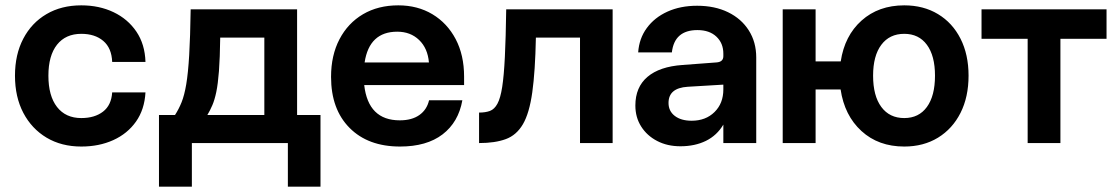

<svg xmlns="http://www.w3.org/2000/svg" viewBox="-20 -535 4187 718"><path d="M36 -252Q36 -331 67 -390.2Q98 -449.5 153.8 -482.2Q209.5 -515 284 -515Q351 -515 404.5 -489.5Q458 -464 490 -416.8Q522 -369.5 524 -303.5H399.5Q397.5 -355.5 366.2 -382Q335 -408.5 284 -408.5Q225.5 -408.5 193.2 -367.8Q161 -327 161 -252Q161 -176.5 193.2 -135Q225.5 -93.5 284 -93.5Q334 -93.5 365.2 -117.5Q396.5 -141.5 399.5 -189.5H524Q520.5 -125.5 488.5 -80.2Q456.5 -35 403.5 -11Q350.5 13 284 13Q210 13 154.2 -20.2Q98.5 -53.5 67.2 -113Q36 -172.5 36 -252Z M693 -500H1091V-105H1178.5V163H1056.5V0H697.5V163H574.5V-105H634.5Q648.5 -126.5 659 -152.5Q669.5 -178.5 676.5 -220Q683.5 -261.5 687.5 -328.8Q691.5 -396 693 -500ZM755.5 -105H968.5V-394.5H803.5Q802.5 -318 798.8 -269.2Q795 -220.5 788.8 -190.8Q782.5 -161 774.2 -141.8Q766 -122.5 755.5 -105Z M1218 -247.5Q1218 -328 1249.5 -388.2Q1281 -448.5 1337.5 -481.8Q1394 -515 1469.5 -515Q1541.5 -515 1597 -481.8Q1652.5 -448.5 1684 -388.8Q1715.5 -329 1715.5 -248.5V-217H1342Q1357 -85 1475 -85Q1520.5 -85 1548.5 -105Q1576.5 -125 1584.5 -160H1709Q1694.5 -78 1635 -32.5Q1575.5 13 1476 13Q1356.5 13 1287.2 -56.8Q1218 -126.5 1218 -247.5ZM1465.5 -416.5Q1361 -416.5 1343.5 -301.5H1584Q1579.5 -354.5 1547.2 -385.5Q1515 -416.5 1465.5 -416.5Z M1873 -500H2271V0H2149V-394.5H1984Q1981.5 -268 1970.5 -189.8Q1959.5 -111.5 1935.5 -70.5Q1911.5 -29.5 1871.5 -14.8Q1831.5 0 1771.5 0V-114Q1795.5 -114 1812.2 -120.2Q1829 -126.5 1840.2 -147.2Q1851.5 -168 1858 -209.8Q1864.5 -251.5 1868 -322.2Q1871.5 -393 1873 -500Z M2808 -320V0H2685V-69Q2661 -28.5 2619.8 -8.2Q2578.5 12 2524.5 12Q2475.5 12 2437.5 -7.8Q2399.5 -27.5 2377.8 -61.8Q2356 -96 2356 -140.5Q2356 -209 2401.2 -247.5Q2446.5 -286 2532 -292L2658.5 -301.5Q2685 -303 2685 -325V-334.5Q2685 -373.5 2659 -398Q2633 -422.5 2588 -422.5Q2502 -422.5 2492.5 -339H2366.5Q2370 -391 2398.8 -430.2Q2427.5 -469.5 2476 -491.5Q2524.5 -513.5 2587 -513.5Q2653 -513.5 2702.8 -489.2Q2752.5 -465 2780.2 -421.2Q2808 -377.5 2808 -320ZM2480 -150Q2480 -119.5 2503.5 -101.5Q2527 -83.5 2566.5 -83.5Q2619 -83.5 2652 -116Q2685 -148.5 2685 -200.5V-218.5L2551.5 -210.5Q2480 -206 2480 -150Z M3602 -252Q3602 -172.5 3572 -113Q3542 -53.5 3487.8 -20.2Q3433.5 13 3361.5 13Q3265 13 3201.5 -45Q3138 -103 3123.5 -200.5H3030V0H2907V-500H3030V-305.5H3124Q3138.5 -401.5 3202 -458.2Q3265.5 -515 3361.5 -515Q3433.5 -515 3487.8 -482.2Q3542 -449.5 3572 -390.2Q3602 -331 3602 -252ZM3476.5 -252Q3476.5 -326.5 3446.2 -367.5Q3416 -408.5 3361.5 -408.5Q3306.5 -408.5 3275.8 -367.5Q3245 -326.5 3245 -252Q3245 -176.5 3275.8 -135Q3306.5 -93.5 3361.5 -93.5Q3416 -93.5 3446.2 -135Q3476.5 -176.5 3476.5 -252Z M4118 -500V-390H3945.5V0H3823V-390H3650.5V-500Z"/></svg>

Font: Overused Grotesk SemiBold
Style: Regular
Weight: 610
Version: Version 0.004